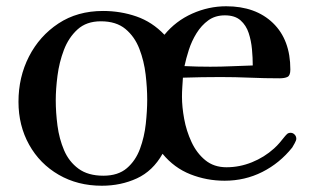

<svg xmlns="http://www.w3.org/2000/svg" viewBox="-20 -573 1005 613"><path d="M450 -255Q450 -292 445 -335Q440 -378 425 -417Q410 -456 380.5 -480.5Q351 -505 302 -505Q256 -505 227.5 -479Q199 -453 184 -413.5Q169 -374 163.5 -331Q158 -288 158 -253Q158 -214 163.5 -172Q169 -130 184.5 -93.5Q200 -57 230.5 -34.5Q261 -12 310 -12Q357 -12 385 -36Q413 -60 427 -98Q441 -136 445.5 -178Q450 -220 450 -255ZM787 -364Q787 -388 784.5 -415.5Q782 -443 774 -467.5Q766 -492 748 -508Q730 -524 698 -524Q667 -524 645 -508Q623 -492 607.5 -467Q592 -442 583 -414Q574 -386 569 -362Q589 -361 609.5 -360.5Q630 -360 651 -360Q685 -360 719 -361.5Q753 -363 787 -364ZM926 -130Q926 -125 921 -116Q916 -107 913 -102Q873 -52 817.5 -24Q762 4 697 4Q640 4 588 -16.5Q536 -37 499 -82Q468 -27 417 -3.5Q366 20 305 20Q228 20 167.5 -15Q107 -50 73 -111Q39 -172 39 -248Q39 -327 72.5 -392.5Q106 -458 166.5 -498Q227 -538 309 -538Q365 -538 415.5 -520.5Q466 -503 505 -462Q541 -506 593.5 -529.5Q646 -553 702 -553Q796 -553 851.5 -499.5Q907 -446 907 -351Q907 -332 898 -327.5Q889 -323 872 -323Q825 -323 778 -325Q731 -327 684 -327Q654 -327 624 -326.5Q594 -326 564 -325Q563 -309 562 -294Q561 -279 561 -264Q561 -232 568 -193.5Q575 -155 591.5 -119.5Q608 -84 635.5 -61.5Q663 -39 703 -39Q745 -39 784.5 -55Q824 -71 855 -99Q865 -108 873 -117.5Q881 -127 889 -137Q893 -142 897 -145.5Q901 -149 908 -149Q915 -149 920.5 -143.5Q926 -138 926 -130Z"/></svg>

Font: Kaisei Decol
Style: Bold
Weight: 700
Designer: Font-Kai, 金井和夫
Foundry: KAZUO KANAI
Version: Version 5.003